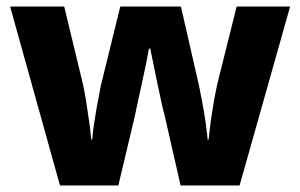

<svg xmlns="http://www.w3.org/2000/svg" viewBox="-20 -569 921 589"><path d="M485 -215Q480 -232 474 -261Q468 -290 461 -322Q454 -354 449 -380.5Q444 -407 441 -420H437Q435 -407 429.5 -380.5Q424 -354 417 -321.5Q410 -289 403.5 -259.5Q397 -230 393 -210L343 0H164L11 -549H177L232 -321Q238 -297 243.5 -263Q249 -229 253.5 -196Q258 -163 260 -141H263Q264 -158 267.5 -182.5Q271 -207 275.5 -232.5Q280 -258 284 -278Q288 -298 289 -305L349 -549H535L591 -304Q594 -288 600 -257.5Q606 -227 610.5 -195Q615 -163 617 -141H620Q622 -162 626.5 -195.5Q631 -229 637 -263Q643 -297 649 -321L706 -549H870L715 0H534Z"/></svg>

Font: Noto Sans Gujarati UI ExtraBold
Style: Regular
Weight: 800
Designer: Jelle Bosma - Monotype Design Team, Universal Thirst
Foundry: Monotype Imaging Inc.
Version: Version 2.106; ttfautohint (v1.8.4.7-5d5b)